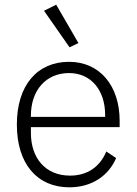

<svg xmlns="http://www.w3.org/2000/svg" viewBox="-20 -788 583 820"><path d="M277 -586 315 -604 220 -768 168 -742ZM276 12C373 12 444 -38 476 -113L434 -141C406 -74 352 -38 279 -38C174 -38 112 -113 112 -220V-245H491V-272C491 -422 406 -524 275 -524C139 -524 52 -424 52 -256C52 -88 139 12 276 12ZM275 -476C367 -476 429 -405 429 -297V-289H112V-294C112 -402 176 -476 275 -476Z"/></svg>

Font: IBM Plex Thai Looped Light
Style: Regular
Weight: 300
Designer: Mike Abbink, Paul van der Laan, Pieter van Rosmalen, Ben Mitchell, Mark Frömberg
Foundry: Bold Monday
Version: Version 1.0